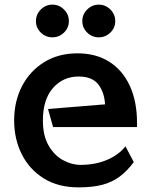

<svg xmlns="http://www.w3.org/2000/svg" viewBox="-20 -797 652 828"><path d="M477 -706Q477 -677 456 -656.5Q435 -636 406 -636Q377 -636 356 -656.5Q335 -677 335 -706Q335 -735 356 -756Q377 -777 406 -777Q435 -777 456 -756Q477 -735 477 -706ZM277 -706Q277 -677 256 -656.5Q235 -636 206 -636Q177 -636 156 -656.5Q135 -677 135 -706Q135 -735 156 -756Q177 -777 206 -777Q235 -777 256 -756Q277 -735 277 -706ZM557 -98Q528 -59 495.5 -35Q463 -11 421 0Q379 11 318 11Q231 11 169 -27.5Q107 -66 74 -131.5Q41 -197 41 -278Q41 -360 75 -425.5Q109 -491 170.5 -529Q232 -567 314 -567Q394 -567 451.5 -530.5Q509 -494 540 -426.5Q571 -359 571 -266V-249H209L187 -327L433 -347Q430 -400 403.5 -433.5Q377 -467 319 -467Q252 -467 208.5 -417.5Q165 -368 165 -277Q165 -212 189.5 -169.5Q214 -127 251.5 -106.5Q289 -86 327 -86Q391 -86 441.5 -107.5Q492 -129 521 -166Z"/></svg>

Font: RocknRoll One
Style: Regular
Weight: 400
Designer: Fontworks Inc.
Foundry: Fontworks Inc.
Version: Version 1.100